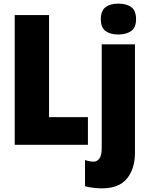

<svg xmlns="http://www.w3.org/2000/svg" viewBox="-20 -797 817 1057"><path d="M61 0V-714H250V-152H464V0ZM535 -691Q535 -645 561.5 -626Q588 -607 631 -607Q675 -607 702 -626Q729 -645 729 -691Q729 -738 703 -757.5Q677 -777 631 -777Q587 -777 561 -757.5Q535 -738 535 -691ZM540 240Q635 240 679 186Q723 132 723 44V-553H540V17Q540 59 527 76Q514 93 495 93Q474 93 448 84V228Q468 234 494 237Q520 240 540 240Z"/></svg>

Font: Noto Sans Display SemiCondensed Black
Style: Regular
Weight: 900
Width: 4
Designer: Monotype Design Team
Foundry: Monotype Imaging Inc.
Version: Version 1.900